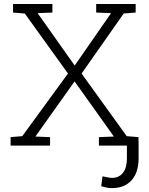

<svg xmlns="http://www.w3.org/2000/svg" viewBox="-20 -731 748 964"><path d="M33.2 0V-42.5L91.8 -47.4L321.3 -361.8L104.5 -663.1L45.4 -668V-710.9H243.2V-668L168.9 -665L355 -401.9L537.6 -665L462.9 -668V-710.9H661.1V-668L601.1 -663.1L389.6 -361.8L616.2 -47.4L675.3 -42.5V0H476.6V-42.5L551.8 -45.4L354.5 -322.3L157.7 -45.4L231.4 -42.5V0ZM542.5 213.4Q528.3 213.4 515.9 210.9Q503.4 208.5 488.3 204.1L494.6 154.3Q500.5 155.3 516.6 158.7Q532.7 162.1 542.5 162.1Q577.6 162.1 597.4 136.5Q617.2 110.8 617.2 64V-23.4H675.8V64Q675.8 135.3 640.4 174.3Q605 213.4 542.5 213.4Z"/></svg>

Font: Roboto Slab LO Light
Style: Regular
Weight: 300
Designer: Google
Version: Version 2.000